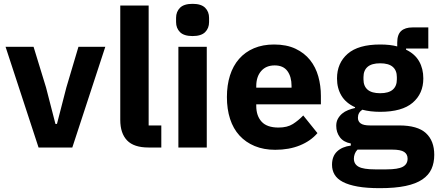

<svg xmlns="http://www.w3.org/2000/svg" viewBox="-20 -769 2284 1001"><path d="M181 0 9 -525H155L220 -313L269 -123H277L326 -313L389 -525H529L357 0Z M754 0Q678 0 642.5 -37Q607 -74 607 -144V-740H755V-115H821V0Z M984 -581Q939 -581 918.5 -601.5Q898 -622 898 -654V-676Q898 -708 918.5 -728.5Q939 -749 984 -749Q1029 -749 1049.5 -728.5Q1070 -708 1070 -676V-654Q1070 -622 1049.5 -601.5Q1029 -581 984 -581ZM910 -525H1058V0H910Z M1415 12Q1355 12 1308 -7.5Q1261 -27 1228.5 -62.5Q1196 -98 1179.5 -149Q1163 -200 1163 -263Q1163 -325 1179 -375.5Q1195 -426 1226.5 -462Q1258 -498 1304 -517.5Q1350 -537 1409 -537Q1474 -537 1520.5 -515Q1567 -493 1596.5 -456Q1626 -419 1639.5 -370.5Q1653 -322 1653 -269V-225H1316V-217Q1316 -165 1344 -134.5Q1372 -104 1432 -104Q1478 -104 1507 -122.5Q1536 -141 1561 -167L1635 -75Q1600 -34 1543.5 -11Q1487 12 1415 12ZM1412 -428Q1367 -428 1341.5 -398.5Q1316 -369 1316 -320V-312H1500V-321Q1500 -369 1478.5 -398.5Q1457 -428 1412 -428Z M2244 38Q2244 80 2229.5 112Q2215 144 2182 166.5Q2149 189 2094.5 200.5Q2040 212 1960 212Q1892 212 1844.5 203.5Q1797 195 1767.5 179.5Q1738 164 1724.5 141.5Q1711 119 1711 90Q1711 46 1737 21Q1763 -4 1809 -10V-21Q1771 -28 1752 -53.5Q1733 -79 1733 -113Q1733 -134 1741.5 -149.5Q1750 -165 1763.5 -176.5Q1777 -188 1795 -195Q1813 -202 1831 -206V-210Q1783 -232 1760 -270.5Q1737 -309 1737 -360Q1737 -440 1792.5 -488.5Q1848 -537 1962 -537Q2014 -537 2051 -527V-547Q2051 -589 2071.5 -607.5Q2092 -626 2130 -626H2213V-516H2097V-510Q2143 -488 2165 -449.5Q2187 -411 2187 -360Q2187 -281 2131.5 -233.5Q2076 -186 1962 -186Q1911 -186 1869 -197Q1846 -182 1846 -155Q1846 -136 1860.5 -125.5Q1875 -115 1909 -115H2061Q2157 -115 2200.5 -75Q2244 -35 2244 38ZM2105 58Q2105 35 2087 23Q2069 11 2024 11H1844Q1834 21 1829.5 33.5Q1825 46 1825 58Q1825 87 1850 100.5Q1875 114 1935 114H1995Q2055 114 2080 100.5Q2105 87 2105 58ZM1962 -283Q2006 -283 2027.5 -301.5Q2049 -320 2049 -355V-367Q2049 -402 2027.5 -420.5Q2006 -439 1962 -439Q1918 -439 1896.5 -420.5Q1875 -402 1875 -367V-355Q1875 -320 1896.5 -301.5Q1918 -283 1962 -283Z"/></svg>

Font: IBM Plex Thai
Style: Bold
Weight: 700
Designer: Mike Abbink, Paul van der Laan, Pieter van Rosmalen, Ben Mitchell, Mark Frömberg
Foundry: Bold Monday
Version: Version 1.0